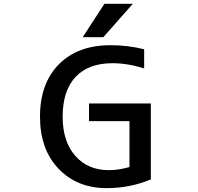

<svg xmlns="http://www.w3.org/2000/svg" viewBox="-20 -979 1040 1010"><path d="M529.3 -959H678.7L523.4 -783.2H415ZM561.5 -741.2Q654.3 -741.2 738.3 -719.7V-619.1Q651.4 -646.5 571.3 -646.5Q445.3 -646.5 377.4 -574.2Q309.6 -502 309.6 -365.2Q309.6 -234.4 376 -159.2Q442.4 -84 551.8 -84Q606.4 -84 661.1 -100.6V-341.8H448.2V-434.6H773.4V-35.2Q663.1 10.7 541 10.7Q385.7 10.7 288.1 -91.3Q190.4 -193.4 190.4 -365.2Q190.4 -540 289.6 -640.6Q388.7 -741.2 561.5 -741.2Z"/></svg>

Font: GenEi Gothic M SemiBold
Style: Regular
Weight: 500
Designer: o_tamon (Modified); [Source Han Sans]
Ryoko NISHIZUKA  (kana & ideographs); Paul D. Hunt (Latin, Greek & Cyrillic); Wenl
Version: Version 1.1a;Original Version 1.004